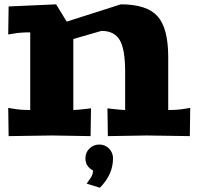

<svg xmlns="http://www.w3.org/2000/svg" viewBox="-20 -630 920 890"><path d="M240.2 -609.9 289.1 -529.8 540 -609.9Q660.6 -609.9 710.2 -554.7Q759.8 -499.5 759.8 -365.2V-120.1Q806.6 -120.1 837.9 -126L861.8 -129.9L859.9 1L660.2 -2L480 1L478 -127.9L502 -125Q544.9 -120.1 560.1 -120.1V-297.9Q560.1 -401.4 535.2 -444.1Q510.3 -486.8 450.2 -486.8L319.8 -449.2V-120.1Q335 -120.1 377.9 -125L401.9 -127.9L399.9 1L220.2 -2L20 1L18.1 -129.9L42 -126Q73.2 -120.1 120.1 -120.1V-480Q73.2 -480 42 -474.1L18.1 -470.2L20 -600.1ZM439.9 40Q467.8 40 485.8 59.1Q503.9 78.1 503.9 104Q503.9 179.2 442.9 240.2L381.8 221.2L400.9 193.8Q411.1 178.2 411.1 160.2Q376 141.6 376 104Q376 76.2 395 58.1Q414.1 40 439.9 40Z"/></svg>

Font: Zantroke
Style: Regular
Weight: 500
Foundry: gluk
Version: Version 0.36